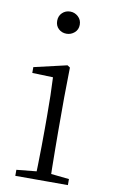

<svg xmlns="http://www.w3.org/2000/svg" viewBox="-86 -800 497 845"><g transform="rotate(10 162.5 -377.0)"><path d="M45 0V-27L156 -38H175L280 -27V0ZM133 0Q134 -24 135 -64.5Q136 -105 136.5 -149Q137 -193 137 -226V-281Q137 -332 136 -375Q135 -418 133 -456L40 -459V-485L187 -519L199 -511L197 -377V-226Q197 -193 197.5 -149Q198 -105 198.5 -64.5Q199 -24 200 0ZM158 -655Q137 -655 122.5 -668.5Q108 -682 108 -704Q108 -726 122.5 -740Q137 -754 158 -754Q178 -754 193.5 -740Q209 -726 209 -704Q209 -682 193.5 -668.5Q178 -655 158 -655Z"/></g></svg>

Font: Noto Serif JP
Style: Regular
Weight: 200
Designer: Ryoko NISHIZUKA 西塚涼子 (kana & ideographs); Frank Grießhammer (Latin, Greek & Cyrillic); Wenlong ZHANG 张文龙 (bopomofo); San
Foundry: Adobe
Version: Version 2.001;hotconv 1.1.0;makeotfexe 2.6.0